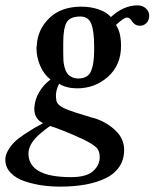

<svg xmlns="http://www.w3.org/2000/svg" viewBox="-20 -464 581 722"><path d="M334 -291Q334 -347.2 323.2 -374.5Q312.5 -401.9 282.2 -401.9Q242.2 -401.9 230 -378.7Q217.8 -355.5 217.8 -304.2V-282.2V-263.2Q217.8 -247.6 218.5 -236.3Q219.2 -225.1 222.7 -211.4Q226.1 -197.8 231.9 -189.2Q237.8 -180.7 248.8 -174.8Q259.8 -168.9 274.9 -168.9Q293.9 -168.9 306.2 -176.8Q318.4 -184.6 324 -200.7Q329.6 -216.8 331.5 -232.2Q333.5 -247.6 334 -272ZM168 9.8Q128.4 38.6 113.3 55.7Q87.4 85 86.9 112.8Q86.9 202.1 247.1 202.1Q304.7 202.1 329.8 179.7Q355 157.2 355 127Q355 105 343.8 92.3Q332.5 79.6 294.9 61Q291 58.6 279.8 54.2Q254.4 42 217.3 27.3Q180.2 12.7 168 9.8ZM435.1 -291Q435.1 -219.2 386.2 -175.5Q337.4 -131.8 270 -131.8Q230.5 -131.8 202.1 -148.9Q186 -117.2 191.9 -87.9V-85Q197.3 -66.9 225.6 -54.9Q253.9 -43 320.3 -23.4Q323.7 -22.5 325.2 -22Q327.6 -21.5 332.5 -20Q337.4 -18.6 339.8 -18.1Q384.3 -2.4 415.5 27.8Q446.8 58.1 446.8 100.1Q446.8 136.2 428.5 163.3Q410.2 190.4 377.2 206.3Q344.2 222.2 301.5 230Q258.8 237.8 206.1 237.8Q171.9 237.8 138.9 233.2Q106 228.5 73.2 217.8Q40.5 207 20.3 186Q0 165 0 136.2Q0 119.1 10.5 101.3Q21 83.5 33.9 70.6Q46.9 57.6 69.8 42.2Q92.8 26.9 106.2 19Q119.6 11.2 142.1 -1Q108.9 -16.1 108.9 -56.2Q108.9 -61 109.9 -64Q111.3 -89.8 127.2 -117.4Q143.1 -145 169.9 -165Q145 -184.1 131.1 -216.6Q117.2 -249 117.2 -283.2Q117.2 -289.1 118.2 -292Q121.1 -353 165.5 -396Q210 -439 286.1 -439Q320.3 -439 350.6 -428.7Q380.9 -418.5 397 -399.9Q444.8 -443.8 497.1 -443.8Q516.1 -443.8 528.6 -432.4Q541 -420.9 541 -404.8Q541 -388.2 531 -377.7Q521 -367.2 505.9 -367.2Q486.3 -367.2 474.1 -387.2Q467.8 -397.9 457 -397.9Q445.8 -397.9 416 -370.1Q435.1 -343.3 435.1 -291Z"/></svg>

Font: Common Serif SemiBold
Style: Italic
Weight: 600
Italic angle: -12°
Designer: Philipp H. Poll, Khaled Hosny
Foundry: Stefan Peev, Context Ltd.
Version: Version 1.026